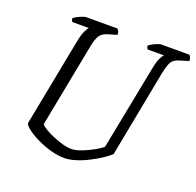

<svg xmlns="http://www.w3.org/2000/svg" viewBox="-124 -835 988 966"><g transform="rotate(20 370.5 -352.0)"><path d="M316 0Q279 0 239.5 -11.5Q200 -23 165.5 -40Q131 -57 108.5 -74.5Q86 -92 85 -104L177 -579Q184 -613 193.5 -632.5Q203 -652 209 -657H121Q119 -659 116.5 -663.5Q114 -668 114 -675Q120 -681 132.5 -687.5Q145 -694 158 -699Q171 -704 177 -704H345Q348 -701 352.5 -693.5Q357 -686 356 -674L312 -661Q282 -653 269 -634.5Q256 -616 248 -575L161 -125Q168 -115 188.5 -103Q209 -91 235.5 -80Q262 -69 287.5 -62Q313 -55 331 -55Q356 -55 388.5 -67.5Q421 -80 449 -96Q477 -112 490 -124L579 -579Q586 -615 595.5 -633.5Q605 -652 611 -657H523Q522 -659 519.5 -664Q517 -669 517 -675Q523 -681 536 -688Q549 -695 561.5 -699.5Q574 -704 579 -704H731Q733 -700 737 -693.5Q741 -687 741 -674L695 -660Q676 -655 664.5 -646Q653 -637 646 -619Q639 -601 632 -568L543 -104Q529 -90 502.5 -72.5Q476 -55 443 -38Q410 -21 376.5 -10.5Q343 0 316 0Z"/></g></svg>

Font: Texturina Extralight
Style: Italic
Weight: 200
Italic angle: -11°
Designer: Guillermo Torres Carreño
Foundry: Omnibus-Type
Version: Version 1.002; ttfautohint (v1.8.3)